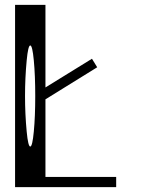

<svg xmlns="http://www.w3.org/2000/svg" viewBox="-20 -770 580 790"><path d="M89.8 -521.5Q83 -449.2 83 -375Q83 -300.8 89.8 -228.5Q95.7 -167 104.5 -167Q113.3 -167 119.1 -228.5Q125 -290 125 -375Q125 -460 119.1 -521.5Q113.3 -583 104.5 -583Q95.7 -583 89.8 -521.5ZM167 -750V-410.2L358.4 -528.3L379.9 -493.2L167 -361.3V-42H458V0H167H42V-42V-750Z"/></svg>

Font: okolaksMetalik
Style: bold
Weight: 700
Width: 7
Version: Version 0.6